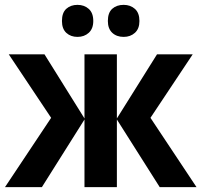

<svg xmlns="http://www.w3.org/2000/svg" viewBox="-20 -770 829 790"><path d="M772.9 -546.4 599.1 -285.2 788.6 0H637.2L460.9 -278.3V0H327.6V-278.3L152.3 0H0.5L190.4 -285.2L16.1 -546.4H163.1L327.6 -282.7V-546.4H460.9V-282.7L626 -546.4ZM234.9 -683.6Q234.9 -717.8 252.9 -733.9Q271 -750 298.8 -750Q326.7 -750 345.2 -733.4Q363.8 -716.8 363.8 -683.6Q363.8 -651.9 345.2 -635Q326.7 -618.2 298.8 -618.2Q271 -618.2 252.9 -634.8Q234.9 -651.4 234.9 -683.6ZM423.8 -683.6Q423.8 -717.8 441.9 -733.9Q460 -750 488.8 -750Q516.6 -750 535.2 -733.4Q553.7 -716.8 553.7 -683.6Q553.7 -651.9 535.2 -635Q516.6 -618.2 488.8 -618.2Q460 -618.2 441.9 -635Q423.8 -651.9 423.8 -683.6Z"/></svg>

Font: Open Sans SemiCondensed
Style: Bold
Weight: 700
Width: 4
Designer: Monotype Design Team
Foundry: Monotype Imaging Inc.
Version: Version 3.003